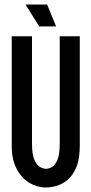

<svg xmlns="http://www.w3.org/2000/svg" viewBox="-20 -821 406 852"><path d="M183 11Q145 11 110.5 -9.5Q76 -30 54 -71.5Q32 -113 32 -174V-660H122V-183Q122 -136 132.5 -112Q143 -88 157.5 -80Q172 -72 184 -72Q197 -72 211 -80Q225 -88 235 -112Q245 -136 245 -183V-660H334V-174Q334 -115 318.5 -78.5Q303 -42 279.5 -22.5Q256 -3 230 4Q204 11 183 11ZM154 -704 93 -801H189L229 -704Z"/></svg>

Font: Bricolage Grotesque 48pt Condensed
Style: Regular
Weight: 400
Width: 3
Designer: Mathieu Triay
Foundry: Atelier Triay
Version: Version 1.000; ttfautohint (v1.8.4.7-5d5b);gftools[0.9.32]